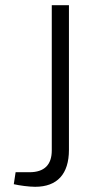

<svg xmlns="http://www.w3.org/2000/svg" viewBox="-20 -710 374 738"><path d="M245 -690H179V-132C179 -77 151 -48 93 -48H40L33 -2C54 3 92 8 115 8C200 8 245 -41 245 -134Z"/></svg>

Font: SnT
Style: Regular
Weight: 300
Designer: Natanael Gama
Version: Version 1.001;PS 001.001;hotconv 1.0.70;makeotf.lib2.5.58329